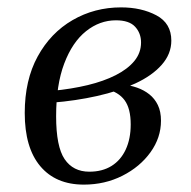

<svg xmlns="http://www.w3.org/2000/svg" viewBox="-20 -490 517 520"><path d="M207 10Q131 10 89 -40Q47 -90 47 -184Q47 -273 82 -337Q117 -401 176.5 -435.5Q236 -470 308 -470Q363 -470 403.5 -448.5Q444 -427 444 -380Q444 -344 418 -314.5Q392 -285 346.5 -264Q301 -243 243 -230Q185 -217 122 -212V-244Q174 -249 217.5 -259.5Q261 -270 293.5 -286.5Q326 -303 344 -325Q362 -347 362 -375Q362 -400 346 -417.5Q330 -435 294 -435Q250 -435 213 -405.5Q176 -376 154 -318Q132 -260 132 -175Q132 -93 155 -59Q178 -25 222 -25Q257 -25 282 -40.5Q307 -56 320.5 -85Q334 -114 334 -153Q334 -196 317.5 -218.5Q301 -241 267 -249L314 -261Q333 -259 351.5 -252.5Q370 -246 384.5 -234.5Q399 -223 407.5 -205.5Q416 -188 416 -163Q416 -117 387.5 -77.5Q359 -38 311.5 -14Q264 10 207 10Z"/></svg>

Font: Brygada 1918
Style: Italic
Weight: 400
Italic angle: -8°
Designer: Mateusz Machalski | Borys Kosmynka | Przemek Hoffer
Foundry: NIEPODLEGLA 2018
Version: Version 3.006